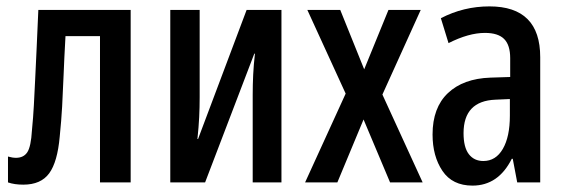

<svg xmlns="http://www.w3.org/2000/svg" viewBox="-20 -571 1768 601"><path d="M53 7Q25 7 5 0V-81Q19 -77 30 -77Q54 -77 65.5 -94.5Q77 -112 80 -163Q84 -204 86 -241.5Q88 -279 90 -321Q92 -363 94.5 -416Q97 -469 100 -540H389V0H293V-458H185Q181 -387 179 -334.5Q177 -282 174.5 -237.5Q172 -193 167 -144Q160 -64 134 -28.5Q108 7 53 7Z M513 0V-540H605V-267Q605 -235 603.5 -204.5Q602 -174 598 -136H600L752 -540H861V0H771V-274Q771 -306 772.5 -337Q774 -368 778 -403H776L622 0Z M935 0 1062 -278 942 -540H1045L1120 -354L1196 -540H1297L1177 -275L1303 0H1201L1118 -197L1036 0Z M1459 10Q1396 10 1365 -36Q1334 -82 1334 -150Q1334 -234 1382 -279.5Q1430 -325 1515 -328L1577 -330V-389Q1577 -430 1558 -449Q1539 -468 1498 -468Q1447 -468 1384 -436L1360 -514Q1431 -551 1512 -551Q1671 -551 1671 -392V0H1599L1585 -74H1582Q1540 10 1459 10ZM1493 -67Q1532 -67 1554 -105Q1576 -143 1576 -209V-261L1531 -259Q1431 -255 1431 -154Q1431 -110 1447.5 -88.5Q1464 -67 1493 -67Z"/></svg>

Font: Noto Sans ExtraCondensed Medium
Style: Regular
Weight: 500
Width: 2
Designer: Monotype Design Team
Foundry: Monotype Imaging Inc.
Version: Version 2.013; ttfautohint (v1.8.4.7-5d5b)